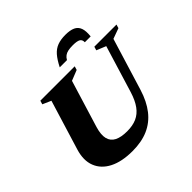

<svg xmlns="http://www.w3.org/2000/svg" viewBox="-212 -1087 1315 1315"><g transform="rotate(-45 445.0 -429.5)"><path d="M297.5 -276Q280 -217 289.2 -179.5Q298.5 -142 333.2 -124.5Q368 -107 426 -107Q479.5 -107 518.5 -124.2Q557.5 -141.5 585.2 -179.5Q613 -217.5 632 -279L736.5 -621L668 -649L676 -676H890.5L882.5 -649L806.5 -621.5L690.5 -243Q664 -157 619 -99.5Q574 -42 509 -13.5Q444 15 356 15Q253 15 186 -19.2Q119 -53.5 94.8 -115.5Q70.5 -177.5 96 -261L206.5 -622L145 -649L153 -676H486L478 -649L402.5 -619ZM578.5 -787.5Q551.5 -787.5 532.8 -783.5Q514 -779.5 501 -770Q488 -760.5 478.5 -743.5H408.5Q433.5 -793 458.5 -821.5Q483.5 -850 515.8 -862Q548 -874 593 -874Q638.5 -874 665.5 -861.5Q692.5 -849 703 -820.5Q713.5 -792 708 -743.5H651.5Q652.5 -768.5 635.5 -778Q618.5 -787.5 578.5 -787.5Z"/></g></svg>

Font: Newsreader 16pt 16pt ExtraBold
Style: Italic
Weight: 800
Italic angle: -17°
Version: Version 1.003